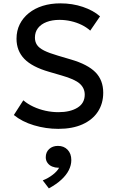

<svg xmlns="http://www.w3.org/2000/svg" viewBox="-20 -734 668 1116"><path d="M319 15Q246.5 15 177.2 -5.8Q108 -26.5 60.5 -65.5L115.5 -151Q140.5 -129.5 173.8 -114Q207 -98.5 244.5 -90.2Q282 -82 319.5 -82Q388 -82 430.2 -108Q472.5 -134 472.5 -184Q472.5 -221.5 443.8 -247.5Q415 -273.5 337.5 -295.5L265.5 -316.5Q166.5 -345 121.2 -392Q76 -439 76 -509Q76 -555.5 94.8 -593Q113.5 -630.5 147.8 -658Q182 -685.5 228.5 -700Q275 -714.5 330.5 -714.5Q401 -714.5 461.5 -694Q522 -673.5 561.5 -639L504.5 -556Q483 -575.5 454.2 -589.5Q425.5 -603.5 392.5 -611Q359.5 -618.5 325.5 -618.5Q283.5 -618.5 251.2 -606.2Q219 -594 201 -571Q183 -548 183 -515Q183 -491 195 -473Q207 -455 236.2 -440.2Q265.5 -425.5 317 -410.5L393 -388Q490 -359.5 535 -313.8Q580 -268 580 -195Q580 -132.5 549.2 -85.2Q518.5 -38 460 -11.5Q401.5 15 319 15ZM264 361 228.5 314.5Q261.5 301.5 287.2 281.2Q313 261 323.5 241Q321 241 318.5 241Q300.5 241 283.8 234.2Q267 227.5 256.5 213.2Q246 199 246 180Q246 150.5 265.8 132.2Q285.5 114 317 114Q351.5 114 373 136.5Q394.5 159 394.5 196.5Q394.5 226 380 255Q365.5 284 336.2 310.8Q307 337.5 264 361Z"/></svg>

Font: Geologica EX
Style: Regular
Weight: 400
Designer: Sindre Bremnes, Frode Helland
Foundry: Monokrom Skriftforlag AS
Version: Version 1.010;gftools[0.9.28]